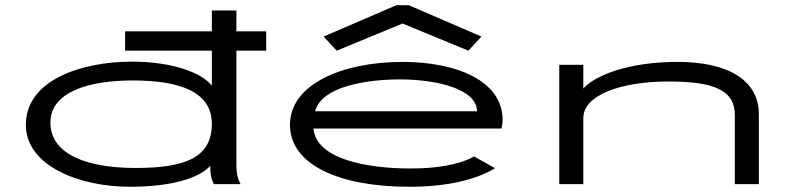

<svg xmlns="http://www.w3.org/2000/svg" viewBox="-20 -705 3040 735"><path d="M477 10C631 10 740 -21 785 -70C785 -46 786 -24 799 0H901C888 -24 885 -47 885 -71V-511H999V-585H885V-665H791V-585H459V-511H791V-377C754 -425 644 -469 485 -469C294 -469 79 -400 79 -227C79 -69 286 10 477 10ZM499 -62C317 -62 173 -112 173 -236C173 -353 320 -397 487 -397C670 -397 791 -353 791 -231C791 -103 692 -62 499 -62Z M1269 -511 1521 -615 1773 -511 1823 -565 1545 -685H1497L1219 -565ZM1547 10C1683 10 1797 -14 1875 -61L1795 -106C1733 -72 1645 -60 1551 -60C1387 -60 1190 -95 1180 -213H1900C1902 -224 1904 -235 1904 -246C1904 -395 1729 -468 1521 -468C1289 -468 1090 -382 1090 -227C1090 -74 1279 10 1547 10ZM1186 -279C1212 -375 1385 -401 1511 -401C1653 -401 1806 -364 1806 -279Z M2121 0H2213V-253C2213 -340 2354 -393 2539 -393C2713 -393 2793 -360 2793 -265V0H2885V-267C2885 -405 2756 -467 2579 -468C2382 -469 2255 -414 2213 -366V-457H2121Z"/></svg>

Font: Inconsolata UltraExpanded
Style: Regular
Weight: 400
Width: 9
Monospace: yes
Designer: Raph Levien, Cyreal, Brenton Simpson
Foundry: Raph Levien, Cyreal, Google
Version: Version 3.100